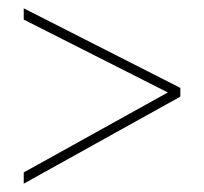

<svg xmlns="http://www.w3.org/2000/svg" viewBox="-20 -586 490 461"><path d="M37 -172V-145L413 -354V-375L37 -566V-539L383 -364Z"/></svg>

Font: Noto Sans Gujarati Condensed Thin
Style: Regular
Weight: 100
Width: 3
Designer: Jelle Bosma - Monotype Design Team, Universal Thirst
Foundry: Monotype Imaging Inc.
Version: Version 2.106